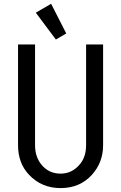

<svg xmlns="http://www.w3.org/2000/svg" viewBox="-20 -962 626 992"><path d="M73.2 -732.4H161.1V-211.9Q161.1 -152.8 192.9 -112.8Q231 -64.9 293 -64.9Q352.5 -64.9 393.1 -113.8Q424.8 -151.9 424.8 -211.9V-732.4H512.7V-211.9Q512.7 -122.6 454.6 -58.6Q392.6 9.8 293 9.8Q194.8 9.8 129.9 -59.1Q73.2 -118.7 73.2 -211.9ZM244.1 -942.4 322.3 -789.1 268.6 -757.8 165 -896.5Z"/></svg>

Font: Consola Mono
Style: Book
Weight: 400
Monospace: yes
Designer: Wojciech Kalinowski "wmk69" (wmk69@o2.pl)
Foundry: Wojciech Kalinowski "wmk69" (wmk69@o2.pl)
Version: Version 2.1.0